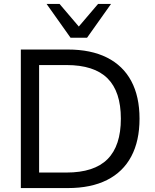

<svg xmlns="http://www.w3.org/2000/svg" viewBox="-20 -957 790 977"><path d="M86 0V-705H325Q443 -705 524.5 -664Q606 -623 648 -544.5Q690 -466 690 -353Q690 -240 648 -161Q606 -82 524.5 -41Q443 0 325 0ZM179 -79H318Q459 -79 527 -147Q595 -215 595 -353Q595 -491 527 -558.5Q459 -626 318 -626H179ZM339 -765 217 -937H283L381 -822L479 -937H545L423 -765Z"/></svg>

Font: Mulish ExtraLight Medium
Style: Regular
Weight: 500
Version: Version 3.603